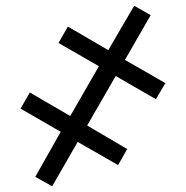

<svg xmlns="http://www.w3.org/2000/svg" viewBox="-20 -648 649 670"><path d="M251 -152.8 162.1 2 103 -30.8 191.9 -188 51.8 -269 84 -325.2 225.1 -243.2 325.2 -417 184.1 -498 216.8 -555.2 357.9 -473.1 448.2 -627.9 505.9 -595.2 416 -439 557.1 -357.9 523.9 -301.8 383.8 -382.8 284.2 -210 423.8 -127.9 392.1 -71.8Z"/></svg>

Font: HunimalSansv1.5
Style: Regular
Weight: 400
Foundry: Ascender Corporation
Version: Version 1.10